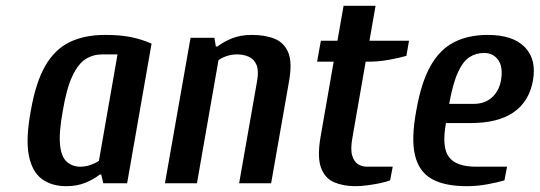

<svg xmlns="http://www.w3.org/2000/svg" viewBox="-20 -630 1855 660"><path d="M208 10Q157 10 123.5 -15Q90 -40 79 -96.5Q68 -153 86 -250Q103 -347 135.5 -403.5Q168 -460 219 -485Q270 -510 342 -510Q393 -510 430 -502.5Q467 -495 501 -480L417 0H335L328 -30H323Q303 -14 274 -2Q245 10 208 10ZM256 -57Q275 -57 292.5 -63.5Q310 -70 320 -77L384 -443H331Q300 -443 274.5 -427Q249 -411 229 -369Q209 -327 196 -250Q182 -173 186.5 -131.5Q191 -90 210 -73.5Q229 -57 256 -57Z M547 0 635 -500H717L722 -470H727Q748 -486 777 -498Q806 -510 846 -510Q891 -510 923.5 -497Q956 -484 970.5 -450.5Q985 -417 974 -353L912 0H802L864 -353Q870 -388 861.5 -407.5Q853 -427 835 -435Q817 -443 795 -443Q776 -443 758.5 -437Q741 -431 731 -423L657 0Z M1202 10Q1160 10 1128.5 -3.5Q1097 -17 1083.5 -53.5Q1070 -90 1082 -160L1127 -418H1070L1083 -490H1140L1161 -610H1271L1250 -490H1386L1377 -438Q1353 -431 1317.5 -424.5Q1282 -418 1247 -418H1237L1192 -160Q1184 -118 1190.5 -96Q1197 -74 1211 -65.5Q1225 -57 1240 -57H1330L1321 -10Q1308 -5 1287 -0.5Q1266 4 1243 7Q1220 10 1202 10Z M1585 10Q1508 10 1464 -15Q1420 -40 1406.5 -96.5Q1393 -153 1411 -250Q1428 -347 1460 -403.5Q1492 -460 1541 -485Q1590 -510 1657 -510Q1743 -510 1784 -468Q1825 -426 1812 -353Q1799 -281 1745.5 -244Q1692 -207 1598 -207H1513Q1498 -124 1523 -90.5Q1548 -57 1616 -57H1723L1714 -10Q1691 -3 1655.5 3.5Q1620 10 1585 10ZM1524 -273H1609Q1646 -273 1670.5 -294.5Q1695 -316 1702 -353Q1710 -400 1692.5 -424Q1675 -448 1644 -448Q1617 -448 1594.5 -434Q1572 -420 1554.5 -382Q1537 -344 1524 -273Z"/></svg>

Font: Cuprum SemiBold
Style: Italic
Weight: 600
Italic angle: -10°
Version: Version 3.000